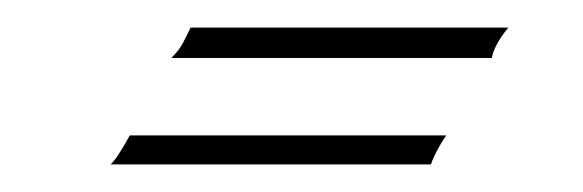

<svg xmlns="http://www.w3.org/2000/svg" viewBox="-20 -265 422 139"><path d="M348 -245Q338 -233 336 -223H104Q110 -229 112.5 -234Q115 -239 118 -245ZM60 -146Q64 -149 74 -167H303Q295 -155 292 -146Z"/></svg>

Font: Kapakana Light
Style: Regular
Weight: 300
Designer: Kyosuke Nagai
Version: Version 1.000